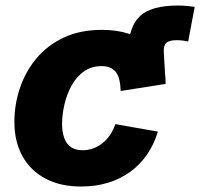

<svg xmlns="http://www.w3.org/2000/svg" viewBox="-20 -660 720 690"><path d="M437.5 -355 441.9 -482.9Q442.9 -564.9 483.4 -602.5Q523.9 -640.1 619.6 -640.1Q635.7 -640.1 651.1 -638.7Q666.5 -637.2 679.7 -635.3L656.2 -510.7Q646 -513.2 635.5 -514.4Q625 -515.6 615.2 -515.6Q587.4 -515.6 577.1 -505.4Q566.9 -495.1 568.8 -470.2L575.2 -358.4ZM271.5 10.3Q196.3 10.3 142.6 -18.6Q88.9 -47.4 60.3 -99.6Q31.7 -151.9 31.7 -221.7Q31.7 -284.2 51.5 -343.3Q71.3 -402.3 110.6 -449.7Q149.9 -497.1 209 -524.9Q268.1 -552.7 346.7 -552.7Q399.4 -552.7 441.9 -539.1Q484.4 -525.4 514.4 -500Q544.4 -474.6 560.3 -438.7Q576.2 -402.8 575.2 -358.4L413.6 -333Q413.1 -354.5 409.4 -371.1Q405.8 -387.7 397.7 -399.2Q389.6 -410.6 376.7 -416.5Q363.8 -422.4 345.2 -422.4Q307.6 -422.4 280.5 -402.6Q253.4 -382.8 236.3 -350.8Q219.2 -318.8 211.2 -283Q203.1 -247.1 203.1 -214.8Q203.1 -185.5 210.9 -164.1Q218.8 -142.6 235.1 -131.3Q251.5 -120.1 277.3 -120.1Q296.4 -120.1 314.2 -126.5Q332 -132.8 347.4 -144.8Q362.8 -156.7 375 -174.3Q387.2 -191.9 394.5 -213.9L547.4 -187Q533.7 -141.1 508.5 -104.7Q483.4 -68.4 448.2 -42.7Q413.1 -17.1 368.7 -3.4Q324.2 10.3 271.5 10.3Z"/></svg>

Font: Inter ExtraBold
Style: Italic
Weight: 800
Italic angle: -9.3988°
Designer: Rasmus Andersson
Foundry: rsms
Version: Version 4.001;git-66647c0bb